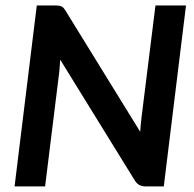

<svg xmlns="http://www.w3.org/2000/svg" viewBox="-20 -668 696 688"><path d="M177.2 -648.4Q185.1 -648.4 190.7 -647.7Q196.3 -647 200.4 -645Q204.6 -643.1 208 -639.2Q211.4 -635.3 215.3 -628.9L482.4 -195.8Q483.4 -210.4 484.6 -223.9Q485.8 -237.3 487.3 -248.5L537.1 -648.4H646.5L566.9 0H502.9Q488.8 0 479.5 -4.9Q470.2 -9.8 462.9 -21.5L195.8 -454.1Q194.8 -441.9 194.1 -431.2Q193.4 -420.4 192.4 -410.6L141.6 0H32.2L111.8 -648.4H177.2Z"/></svg>

Font: Carlito
Style: Bold Italic
Weight: 700
Italic angle: -7°
Designer: Lukasz Dziedzic
Foundry: tyPoland Lukasz Dziedzic
Version: Version 1.104